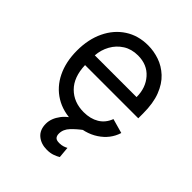

<svg xmlns="http://www.w3.org/2000/svg" viewBox="-214 -675 1010 1010"><g transform="rotate(45 291.0 -170.0)"><path d="M305.4 11.4Q226.6 11.4 169.6 -23.6Q112.6 -58.6 81.9 -121.6Q51.1 -184.7 51.1 -268.5Q51.1 -352.3 81.9 -416.4Q112.6 -480.5 167.8 -516.5Q223 -552.6 296.9 -552.6Q339.5 -552.6 381 -538.4Q422.6 -524.1 456.7 -492.4Q490.8 -460.6 511 -408.4Q531.2 -356.2 531.2 -279.8V-244.3H135.3Q138.1 -157 184.8 -110.4Q231.5 -63.9 305.4 -63.9Q354.8 -63.9 390.3 -85.2Q425.8 -106.5 441.8 -149.1L522.7 -126.4Q503.6 -64.6 446 -26.6Q388.5 11.4 305.4 11.4ZM135.3 -316.8H446Q446 -386 405.5 -431.6Q365.1 -477.3 296.9 -477.3Q248.9 -477.3 213.8 -454.9Q178.6 -432.5 158.4 -395.8Q138.1 -359 135.3 -316.8ZM308.2 213.1Q264.6 213.1 236 189.1Q207.4 165.1 207.4 119.3Q207.4 79.9 236.9 41Q266.3 2.1 336.6 -29.8L375 0Q343 23.4 317.8 49.7Q292.6 76 292.6 108Q292.6 123.9 300.4 133Q308.2 142 329.5 142Q345.5 142 358 137.8Q370.4 133.5 377.8 129.3L383.5 191.8Q371.8 199.2 352.8 206.1Q333.8 213.1 308.2 213.1Z"/></g></svg>

Font: Inter Alia
Style: Regular
Weight: 400
Designer: Rasmus Andersson (Latin, Greek, Cyrillic etc.) and Evan from Shavian.info (Shavian, old style figures)
Foundry: Shavian.info
Version: Version 0.001;git-37ab20767